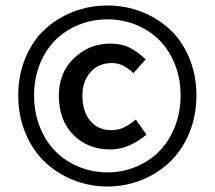

<svg xmlns="http://www.w3.org/2000/svg" viewBox="-20 -674 787 704"><path d="M374 -653.8Q439.5 -653.8 498.5 -630.9Q557.6 -607.9 602.5 -566.4Q647.5 -524.9 673.8 -461.9Q700.2 -398.9 700.2 -324.2Q700.2 -249.5 673.8 -186Q647.5 -122.6 602.8 -80.1Q558.1 -37.6 498.8 -13.9Q439.5 9.8 374 9.8Q308.1 9.8 248.8 -13.9Q189.5 -37.6 144.5 -80.1Q99.6 -122.6 73.2 -186Q46.9 -249.5 46.9 -324.2Q46.9 -398.9 73.2 -461.9Q99.6 -524.9 144.5 -566.4Q189.5 -607.9 248.8 -630.9Q308.1 -653.8 374 -653.8ZM374 -603Q317.9 -603 268.6 -583Q219.2 -563 183.1 -527.1Q147 -491.2 126 -438.7Q105 -386.2 105 -324.2Q105 -262.2 126 -209Q147 -155.8 183.1 -119.4Q219.2 -83 268.8 -62.5Q318.4 -42 374 -42Q429.7 -42 478.8 -62.5Q527.8 -83 564 -119.4Q600.1 -155.8 621.1 -209Q642.1 -262.2 642.1 -324.2Q642.1 -386.2 621.1 -438.7Q600.1 -491.2 564 -527.1Q527.8 -563 478.8 -583Q429.7 -603 374 -603ZM195.8 -323.2Q195.8 -408.2 251.7 -461.2Q307.6 -514.2 384.8 -514.2Q425.8 -514.2 456.3 -498.8Q486.8 -483.4 514.2 -456.1L469.2 -405.8Q430.7 -442.9 391.1 -442.9Q341.3 -442.9 311.8 -409.4Q282.2 -376 282.2 -323.2Q282.2 -265.6 310.8 -231.2Q339.4 -196.8 387.2 -196.8Q413.6 -196.8 434.1 -206.5Q454.6 -216.3 478 -235.8L517.1 -180.2Q451.7 -126 383.8 -126Q301.8 -126 248.8 -179.7Q195.8 -233.4 195.8 -323.2Z"/></svg>

Font: Source Sans Pro Semibold
Style: Regular
Weight: 600
Designer: Paul D. Hunt
Foundry: Adobe Systems Incorporated
Version: Version 2.020;PS 2.0;hotconv 1.0.86;makeotf.lib2.5.63406